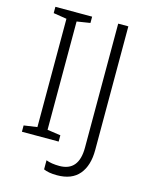

<svg xmlns="http://www.w3.org/2000/svg" viewBox="-131 -796 825 1060"><g transform="rotate(15 281.5 -266.0)"><path d="M261 0H51V-36L127 -47V-666L51 -678V-714H261V-678L185 -666V-47L261 -36ZM300 182Q274 182 255 178.5Q236 175 223 169V117Q238 123 257.5 126Q277 129 299 129Q410 129 410 -5V-714H468V-7Q468 82 426 132Q384 182 300 182Z"/></g></svg>

Font: Noto Sans Lao Light
Style: Regular
Weight: 300
Designer: Monotype Design Team
Foundry: Monotype Imaging Inc.
Version: Version 2.003; ttfautohint (v1.8.4.7-5d5b)